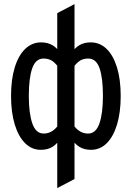

<svg xmlns="http://www.w3.org/2000/svg" viewBox="-20 -734 656 956"><path d="M183 12Q138 12 104.8 -21.2Q71.5 -54.5 53.2 -114.8Q35 -175 35 -256Q35 -338.5 53.5 -398.5Q72 -458.5 105.8 -490.8Q139.5 -523 184.5 -523Q217.5 -523 241.5 -508.8Q265.5 -494.5 281.5 -467L279 -386.5Q264.5 -411 245.5 -426.8Q226.5 -442.5 197 -442.5Q157.5 -442.5 140.5 -394Q123.5 -345.5 123.5 -256Q123.5 -169.5 141 -119.2Q158.5 -69 197.5 -69Q248 -69 280.5 -127.5L282 -47.5Q266.5 -19 242.2 -3.5Q218 12 183 12ZM265 202.5V-668.5L351 -713.5V157.5ZM433 12Q398.5 12 374.2 -3.5Q350 -19 334 -47.5L335.5 -127.5Q368 -69 418.5 -69Q457.5 -69 475 -119.2Q492.5 -169.5 492.5 -256Q492.5 -345.5 475.8 -394Q459 -442.5 419 -442.5Q390 -442.5 371 -426.8Q352 -411 337 -386.5L334.5 -467Q351 -494.5 375 -508.8Q399 -523 431.5 -523Q477 -523 510.5 -490.8Q544 -458.5 562.5 -398.5Q581 -338.5 581 -256Q581 -175 563 -114.8Q545 -54.5 511.8 -21.2Q478.5 12 433 12Z"/></svg>

Font: Overpass Mono Medium
Style: Regular
Weight: 500
Monospace: yes
Designer: Delve Withrington, Dave Bailey
Foundry: Delve Fonts LLC
Version: Version 4.000